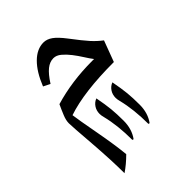

<svg xmlns="http://www.w3.org/2000/svg" viewBox="-229 -514 1034 1034"><g transform="rotate(-45 287.5 2.5)"><path d="M181.2 339.8Q141.6 379.4 102.1 405.8Q102.1 310.1 91.3 168.5Q80.1 27.3 80.1 3.9Q80.1 -18.6 91.6 -46.6Q103 -74.7 117.2 -105Q251.5 -145 406.2 -145H420.9Q406.2 -164.1 389.2 -191.2Q372.1 -218.3 352.8 -243.2Q333.5 -268.1 312.5 -285.6Q291.5 -303.2 269 -303.2Q241.2 -303.2 215.6 -282.7Q189.9 -262.2 160.2 -215.8L122.1 -234.9Q153.8 -314.5 197.5 -357.7Q241.2 -400.9 291 -400.9Q316.9 -400.9 341.8 -383.1Q366.7 -365.2 398.4 -323.7Q448.7 -257.3 474.6 -228.8Q500.5 -200.2 529.8 -178.2L484.9 -58.1Q256.8 -58.1 125 -13.2Q129.9 25.9 152.3 146.5Q173.8 262.7 181.2 339.8ZM401.9 13.7Q413.1 72.3 417 111.8Q420.9 151.4 420.9 202.6Q420.9 266.1 388.2 311L380.9 309.1Q380.9 199.2 359.4 113.3Q355 97.2 355 85Q355 60.1 367.9 40.8Q380.9 21.5 401.9 13.7ZM279.8 13.7Q291 72.3 294.9 111.8Q298.8 151.4 298.8 202.6Q298.8 266.1 266.1 311L258.8 309.1Q258.8 199.2 237.3 113.3Q232.9 97.2 232.9 85Q232.9 60.1 245.8 40.8Q258.8 21.5 279.8 13.7Z"/></g></svg>

Font: Sahl Naskh
Style: Regular
Weight: 400
Designer: Pascal Zoghbi
Version: Version 1.001